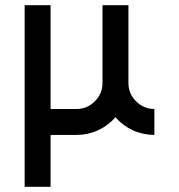

<svg xmlns="http://www.w3.org/2000/svg" viewBox="-20 -520 690 740"><path d="M75 -500H175V-100H275Q316 -100 345.5 -129.5Q375 -159 375 -200V-500H475V-200Q475 -159 504.5 -129.5Q534 -100 575 -100V0Q531 0 492 -18Q453 -36 425 -68Q397 -36 358 -18Q319 0 275 0H175V200H75Z"/></svg>

Font: Monoikos Medium
Style: Regular
Weight: 500
Designer: Brian Krent
Version: Version 0.088